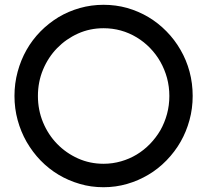

<svg xmlns="http://www.w3.org/2000/svg" viewBox="-20 -743 859 796"><path d="M778.8 -345.2Q778.8 -293 765.6 -245.1Q739.7 -149.4 670.4 -78.1Q635.7 -42.5 595.7 -19Q554.2 5.9 507.1 19.5Q460 33.2 409.2 33.2Q356.9 33.2 311 19.5Q216.3 -7.8 147.9 -78.1Q115.7 -111.3 90.3 -154.8Q66.4 -196.8 53.2 -244.9Q40 -293 40 -345.2Q40 -397.5 53.2 -445.8Q79.6 -543 147.9 -612.8Q181.2 -646.5 222.7 -671.9Q263.7 -696.3 311 -709.7Q358.4 -723.1 409.2 -723.1Q460 -723.1 507.3 -710Q602.1 -682.6 670.4 -612.8Q704.1 -578.6 728.5 -536.1Q752.9 -494.1 765.9 -445.8Q778.8 -397.5 778.8 -345.2ZM682.1 -345.2Q682.1 -383.3 672.4 -419.9Q652.3 -492.2 602.1 -543.9Q577.6 -569.3 546.9 -587.9Q483.9 -626 409.2 -626Q352.5 -626 303.2 -603.8Q253.9 -581.5 216.8 -543.5Q179.7 -505.4 158.4 -454.3Q137.2 -403.3 137.2 -345.2Q137.2 -287.1 158.4 -235.8Q179.7 -184.6 216.8 -146.5Q253.9 -108.4 303.2 -86.2Q352.5 -64 409.2 -64Q446.8 -64 481.9 -74.2Q550.8 -93.8 602.1 -146.5Q627 -172.4 645 -203.1Q662.6 -234.4 672.4 -270.3Q682.1 -306.2 682.1 -345.2Z"/></svg>

Font: Preahvihear
Style: Regular
Weight: 400
Designer: Danh Hong
Version: Version 8.002; ttfautohint (v1.8.3)